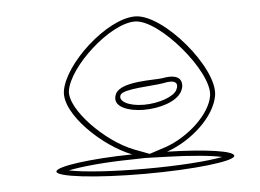

<svg xmlns="http://www.w3.org/2000/svg" viewBox="-41 -764 774 571"><g transform="rotate(-5 346.0 -478.5)"><path d="M108 -274C106 -258 223 -244 369 -244C515 -244 637 -258 639 -274C641 -289 557 -301 441 -304C514 -329 588 -395 598 -459C610 -540 465 -713 381 -713C296 -713 163 -590 151 -510C141 -442 251 -338 337 -305C211 -303 110 -289 108 -274ZM166 -510C177 -581 304 -698 379 -698C452 -698 594 -529 583 -459C575 -405 507 -342 438 -318L389 -302L344 -319C260 -351 158 -455 166 -510ZM145 -274C184 -282 254 -289 335 -290L375 -291L438 -289C511 -287 572 -281 603 -274C557 -265 471 -259 372 -259C273 -259 187 -265 145 -274ZM305 -489C286 -449 342 -434 383 -434C430 -434 482 -449 498 -479C502 -488 504 -493 503 -501C501 -527 472 -528 447 -523C422 -519 323 -525 305 -489ZM318 -484C327 -502 415 -502 448 -508C483 -516 495 -505 484 -484C475 -466 431 -449 385 -449C339 -449 309 -466 318 -484Z"/></g></svg>

Font: Ampere
Style: OuLnIta
Weight: 400
Version: Version 1